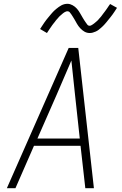

<svg xmlns="http://www.w3.org/2000/svg" viewBox="-20 -986 640 1006"><path d="M16 0 340 -735H390L472 0H427L402 -222H158L61 0ZM176 -260H398L373 -490Q368 -535 363.5 -579.5Q359 -624 354 -669Q335 -624 315.5 -579.5Q296 -535 277 -490ZM450 -813Q442 -813 435 -815Q428 -817 422 -820.5Q416 -824 410.5 -828.5Q405 -833 400 -838.5Q395 -844 391 -849.5Q387 -855 383.5 -861Q380 -867 376.5 -873.5Q373 -880 369 -886.5Q365 -893 361 -899.5Q357 -906 353.5 -911Q350 -916 345.5 -921.5Q341 -927 333 -927Q329 -927 324.5 -925Q320 -923 316.5 -921Q313 -919 309 -915.5Q305 -912 300.5 -908Q296 -904 293.5 -902Q291 -900 288.5 -897Q286 -894 283.5 -891Q281 -888 278 -885Q275 -882 272.5 -878.5Q270 -875 267 -871Q264 -867 260.5 -863Q257 -859 254 -854.5Q251 -850 247.5 -845Q244 -840 240.5 -835Q237 -830 233.5 -824.5Q230 -819 226 -813L190 -834Q196 -843 201.5 -851.5Q207 -860 212.5 -868Q218 -876 223.5 -883Q229 -890 234.5 -896.5Q240 -903 244.5 -908.5Q249 -914 253.5 -919Q258 -924 263 -929Q268 -934 275 -939.5Q282 -945 288 -949.5Q294 -954 301.5 -958Q309 -962 317 -964Q325 -966 333 -966Q341 -966 347.5 -964Q354 -962 360.5 -958.5Q367 -955 372.5 -950.5Q378 -946 383 -940.5Q388 -935 392 -929Q396 -923 399.5 -917Q403 -911 406.5 -905Q410 -899 414 -892Q418 -885 422 -879Q426 -873 429.5 -868Q433 -863 437.5 -857Q442 -851 450 -851Q454 -851 458.5 -853.5Q463 -856 466 -858Q469 -860 473 -863Q477 -866 482 -870.5Q487 -875 489.5 -877Q492 -879 494.5 -882Q497 -885 499 -887.5Q501 -890 504.5 -893.5Q508 -897 510.5 -900.5Q513 -904 516 -908Q519 -912 522 -916Q525 -920 528.5 -924.5Q532 -929 535.5 -934Q539 -939 542.5 -944Q546 -949 549.5 -954.5Q553 -960 557 -965L593 -945Q587 -935 581 -926.5Q575 -918 570 -910.5Q565 -903 559 -896Q553 -889 548 -882.5Q543 -876 538 -870Q533 -864 528.5 -859Q524 -854 519.5 -849.5Q515 -845 508 -839Q501 -833 495 -828.5Q489 -824 481 -820.5Q473 -817 465.5 -815Q458 -813 450 -813Z"/></svg>

Font: Iosevka Aile Extralight
Style: Italic
Weight: 200
Italic angle: -9°
Designer: Belleve Invis
Foundry: Belleve Invis
Version: Version 31.1.0; ttfautohint (v1.8.4)